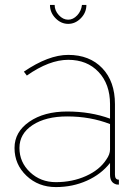

<svg xmlns="http://www.w3.org/2000/svg" viewBox="-20 -750 564 780"><path d="M207 10Q136 10 87.5 -36Q39 -82 39 -149Q39 -214 99 -255.5Q159 -297 253 -297Q348 -297 427 -268V-327Q427 -408 380.5 -457.5Q334 -507 257 -507Q180 -507 89 -443L77 -459Q177 -527 257 -527Q344 -527 395.5 -473Q447 -419 447 -327V-40Q447 -20 463 -20V0Q452 0 449 -2Q427 -10 427 -40V-88Q391 -42 333 -16Q275 10 207 10ZM207 -10Q274 -10 329.5 -35Q385 -60 412 -102Q427 -123 427 -143V-246Q347 -277 253 -277Q166 -277 112.5 -242Q59 -207 59 -149Q59 -91 102 -50.5Q145 -10 207 -10ZM257 -670Q277 -670 293.5 -687.5Q310 -705 313 -730H331Q331 -699 308.5 -676Q286 -653 257 -653Q228 -653 205.5 -676Q183 -699 183 -730H202Q202 -707 219 -688.5Q236 -670 257 -670Z"/></svg>

Font: Raleway
Style: Thin
Weight: 100
Designer: Matt McInerney, Pablo Impallari, Rodrigo Fuenzalida
Foundry: Matt McInerney, Pablo Impallari, Rodrigo Fuenzalida
Version: Version 3.000